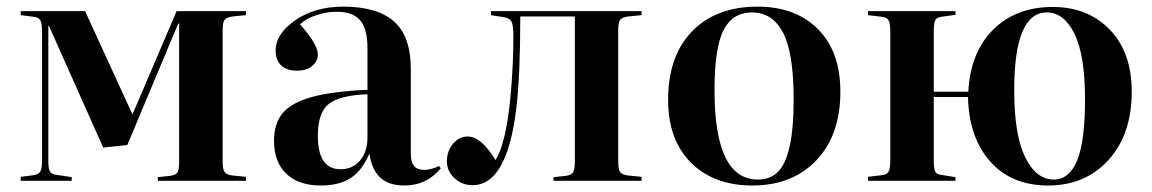

<svg xmlns="http://www.w3.org/2000/svg" viewBox="-20 -550 3504 584"><path d="M43 0V-12.2L82 -17.1Q97.7 -19.5 102.8 -28.6Q107.9 -37.6 107.9 -64V-452.1Q107.9 -478.5 102.8 -488Q97.7 -497.6 82 -499L43 -503.9V-516.1H238.8L382.8 -202.1L397.9 -236.8L517.1 -516.1H728V-503.9L688 -500Q668.9 -497.6 663.1 -489.7Q657.2 -481.9 657.2 -458V-58.1Q657.2 -35.2 663.3 -26.6Q669.4 -18.1 688 -16.1L728 -12.2V0H460V-11.2L497.1 -15.1Q514.6 -17.1 519.8 -25.6Q524.9 -34.2 524.9 -58.1V-478H522L367.2 -108.9L293.9 -101.1L128.9 -471.2H127V-61Q127 -36.6 132.1 -28.1Q137.2 -19.5 152.8 -18.1L198.2 -11.2V0Z M955.6 14.2Q888.2 14.2 850.8 -21.5Q813.5 -57.1 813.5 -122.1Q813.5 -174.8 840.1 -206.3Q866.7 -237.8 928.5 -254.9Q990.2 -272 1097.7 -276.9V-402.8Q1097.7 -462.4 1075.4 -488.3Q1053.2 -514.2 1003.4 -514.2Q972.7 -514.2 940.9 -503.4Q909.2 -492.7 892.6 -476.1Q946.8 -414.6 946.8 -384.8Q946.8 -364.3 929.7 -349.6Q912.6 -335 883.8 -335Q851.6 -335 835 -351.3Q818.4 -367.7 818.4 -396Q818.4 -446.8 877.9 -488.3Q937.5 -529.8 1024.4 -529.8Q1127 -529.8 1178.2 -484.9Q1229.5 -439.9 1229.5 -339.8V-82Q1229.5 -33.2 1269.5 -33.2Q1291 -33.2 1315.4 -44.9L1320.8 -38.1Q1277.3 14.2 1210.4 14.2Q1161.6 14.2 1136 -10.3Q1110.4 -34.7 1103.5 -83Q1081.5 -30.8 1046.4 -8.3Q1011.2 14.2 955.6 14.2ZM1015.6 -35.2Q1052.7 -35.2 1075.2 -61.8Q1097.7 -88.4 1097.7 -131.8V-263.2Q1012.7 -260.3 979.7 -233.6Q946.8 -207 946.8 -137.2Q946.8 -35.2 1015.6 -35.2Z M1417.5 13.2Q1385.3 13.2 1362.3 -8.1Q1339.4 -29.3 1339.4 -59.1Q1339.4 -91.3 1358.2 -113Q1377 -134.8 1402.3 -134.8Q1443.8 -134.8 1487.3 -63Q1502 -86.9 1510.7 -122.1Q1526.4 -179.2 1533.9 -268.1Q1541.5 -356.9 1541.5 -439.9Q1541.5 -471.2 1536.6 -482.7Q1531.7 -494.1 1515.6 -497.1L1473.6 -503.9V-516.1H1931.6V-503.9L1891.6 -500Q1872.1 -497.6 1866.2 -489.7Q1860.4 -481.9 1860.4 -458V-58.1Q1860.4 -34.7 1866.5 -26.4Q1872.6 -18.1 1891.6 -16.1L1931.6 -12.2V0H1663.6V-11.2L1700.7 -15.1Q1717.8 -17.1 1723.1 -25.9Q1728.5 -34.7 1728.5 -58.1V-500H1562.5Q1562.5 -318.8 1550.3 -219.2Q1522 13.2 1417.5 13.2Z M2268.1 14.2Q2150.9 14.2 2081.5 -55.4Q2012.2 -125 2012.2 -246.1Q2012.2 -379.9 2085.2 -454.8Q2158.2 -529.8 2284.2 -529.8Q2399.9 -529.8 2468 -461.4Q2536.1 -393.1 2536.1 -271Q2536.1 -139.6 2463.4 -62.7Q2390.6 14.2 2268.1 14.2ZM2285.2 -3.9Q2322.3 -3.9 2345.7 -26.6Q2369.1 -49.3 2381.6 -103.8Q2394 -158.2 2394 -248Q2394 -389.2 2361.8 -450.7Q2329.6 -512.2 2267.1 -512.2Q2208.5 -512.2 2180.9 -458.5Q2153.3 -404.8 2153.3 -275.9Q2153.3 -3.9 2285.2 -3.9Z M3168 14.2Q3056.6 14.2 2991.9 -58.8Q2927.2 -131.8 2924.3 -254.9H2820.3V-61Q2820.3 -36.6 2824.7 -28.1Q2829.1 -19.5 2843.3 -18.1L2886.2 -11.2V0H2620.1V-12.2L2662.1 -17.1Q2677.2 -18.6 2682.6 -27.8Q2688 -37.1 2688 -63V-453.1Q2688 -479 2682.6 -488.3Q2677.2 -497.6 2662.1 -499L2620.1 -503.9V-516.1H2886.2V-504.9L2843.3 -499Q2829.1 -497.1 2824.7 -488.3Q2820.3 -479.5 2820.3 -455.1V-271H2925.3Q2931.6 -391.1 3001 -460Q3070.3 -528.8 3182.1 -528.8Q3289.1 -528.8 3355.7 -459.7Q3422.4 -390.6 3422.4 -271Q3422.4 -142.1 3352.1 -64Q3281.7 14.2 3168 14.2ZM3185.1 -3.9Q3232.4 -3.9 3256.3 -62Q3280.3 -120.1 3280.3 -248Q3280.3 -381.8 3248.3 -447Q3216.3 -512.2 3164.1 -512.2Q3064.9 -512.2 3064.9 -275.9Q3064.9 -139.2 3098.4 -71.5Q3131.8 -3.9 3185.1 -3.9Z"/></svg>

Font: Display Semibold
Style: Regular
Weight: 600
Designer: Latin by Veronika Burian and Jose Scaglione. Greek by Irene Vlachou. Cyrillic by Vera Evstafieva.
Foundry: TypeTogether
Version: Version 3.002